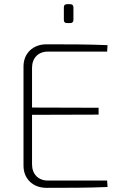

<svg xmlns="http://www.w3.org/2000/svg" viewBox="-20 -903 593 923"><path d="M303 -792H317C327 -792 333 -797 333 -807V-868C333 -878 327 -883 317 -883H303C292 -883 287 -878 287 -868V-807C287 -797 292 -792 303 -792ZM210 -35C164 -35 134 -66 134 -113V-351L454 -352V-385L134 -386V-577C134 -624 164 -655 210 -655H495L497 -686C401 -690 301 -690 203 -690C138 -690 93 -646 93 -584V-106C93 -44 138 0 203 0C301 0 401 0 497 -4L495 -35Z"/></svg>

Font: Exo 2 Extra Light
Style: Regular
Weight: 250
Designer: Natanael Gama
Version: Version 1.001;PS 001.001;hotconv 1.0.88;makeotf.lib2.5.64775